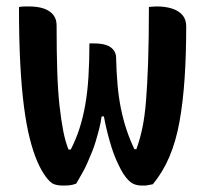

<svg xmlns="http://www.w3.org/2000/svg" viewBox="-20 -567 640 597"><path d="M258 -432H272Q295 -432 310 -427Q325 -422 333 -411.5Q341 -401 341 -388Q342 -343 345.5 -303.5Q349 -264 356 -229.5Q363 -195 373.5 -163.5Q384 -132 398 -103H404Q415 -133 422.5 -168.5Q430 -204 434 -253Q438 -302 440.5 -373Q443 -444 443 -545Q446 -546 449.5 -546Q453 -546 457.5 -546.5Q462 -547 467 -547Q494 -547 514.5 -540.5Q535 -534 547 -520.5Q559 -507 559 -485Q559 -397 554 -323Q549 -249 538 -188Q527 -127 506.5 -79Q486 -31 455 6Q451 7 446.5 7.5Q442 8 438 9Q434 10 430 10Q426 10 421 10Q407 10 395.5 5Q384 0 372 -15Q363 -26 355.5 -40.5Q348 -55 340.5 -72Q333 -89 326.5 -110Q320 -131 314 -154.5Q308 -178 303 -205H296Q293 -184 288 -164.5Q283 -145 277.5 -127Q272 -109 265 -92Q258 -75 251 -59Q244 -43 235 -27.5Q226 -12 217 4Q212 6 205.5 7.5Q199 9 192 9.5Q185 10 177 10Q159 10 147.5 5.5Q136 1 122 -18Q108 -37 95.5 -66Q83 -95 72.5 -136.5Q62 -178 54.5 -235.5Q47 -293 43 -369.5Q39 -446 39 -545Q43 -546 47.5 -546.5Q52 -547 57.5 -547Q63 -547 69 -547Q97 -547 116 -540.5Q135 -534 145.5 -521Q156 -508 156 -488Q156 -407 158 -345.5Q160 -284 165 -239Q170 -194 176.5 -160.5Q183 -127 193 -102H200Q216 -133 227 -167Q238 -201 245 -240.5Q252 -280 255 -327.5Q258 -375 258 -432Z"/></svg>

Font: Recursive Monospace Casual SemiBold
Style: Regular
Weight: 600
Version: Version 1.047